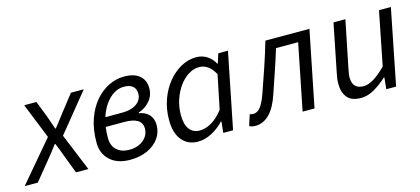

<svg xmlns="http://www.w3.org/2000/svg" viewBox="-92 -839 2611 1193"><g transform="rotate(-15 1214.0 -243.0)"><path d="M-44.3 0 174.3 -257.9 82.7 -486.1H161.3L203.4 -377.8Q210.9 -356.1 217.5 -336.7Q224.2 -317.3 231.7 -296.3H235.7Q251.1 -316.7 267.3 -336.7Q283.4 -356.8 298.5 -377.8L383.3 -486.1H466L266.5 -240.8L365.3 0H286L242.3 -113.9Q234 -136.2 225.5 -159.1Q217 -182.1 207.5 -203.7H203.5Q187.7 -182.1 170.6 -160.3Q153.4 -138.4 134.1 -115.2L40.1 0Z M633.4 12Q550.4 12 503.5 -31.1Q456.6 -74.3 456.6 -146.1Q456.6 -230.3 479.8 -295.8Q502.9 -361.3 541.5 -406.2Q580.2 -451.1 628.3 -474.6Q676.4 -498 726.7 -498Q791.2 -498 826.1 -469Q861 -440.1 861 -387.1Q861 -340.7 831.5 -306.3Q802.1 -272 758.2 -258V-254Q798.1 -247.6 821.9 -222.2Q845.8 -196.8 845.8 -154.9Q845.8 -106.8 818.4 -69.1Q791 -31.4 742.9 -9.7Q694.8 12 633.4 12ZM643.3 -49.6Q680.5 -49.6 708.9 -63.3Q737.3 -77 753.6 -100.1Q769.9 -123.3 769.9 -151.7Q769.9 -190.1 740.9 -207.5Q711.9 -224.8 656.1 -224.8H515.8L526.3 -283.9H656.3Q700.2 -283.9 729 -295.8Q757.7 -307.7 772.1 -327.6Q786.4 -347.5 786.4 -371Q786.4 -437 708.8 -437Q676.8 -437 645.6 -418.4Q614.3 -399.7 588.7 -363.2Q563.1 -326.7 547.8 -274.5Q532.5 -222.4 532.5 -155.8Q532.5 -104.6 562.7 -77.1Q592.8 -49.6 643.3 -49.6Z M1068.3 12Q1004.6 12 966.4 -33.5Q928.3 -79.1 928.3 -164.3Q928.3 -234.5 950.1 -295.1Q971.9 -355.7 1009.1 -401.1Q1046.3 -446.4 1093.4 -472.2Q1140.5 -498 1190.7 -498Q1229.8 -498 1260.7 -478.1Q1291.6 -458.3 1308.7 -424.7H1311.5L1331.3 -486H1393.4L1296.1 0H1232.9L1240.6 -71.9H1237.2Q1202.1 -34.7 1157.9 -11.4Q1113.7 12 1068.3 12ZM1096 -52Q1135 -52 1173.9 -75Q1212.8 -98 1248.6 -144.7L1293.2 -361.6Q1272.6 -400.5 1247.1 -417.2Q1221.6 -433.9 1193.6 -433.9Q1157.2 -433.9 1123.7 -412.7Q1090.1 -391.5 1064 -355.2Q1037.8 -318.8 1022.5 -272.5Q1007.2 -226.3 1007.2 -175.8Q1007.2 -113.3 1031.1 -82.7Q1055.1 -52 1096 -52Z M1438.1 9.5Q1425.5 9.5 1416.3 7.2Q1407.1 5 1399.3 1.3L1421.6 -69.4Q1426.3 -68.4 1431.9 -66.9Q1437.4 -65.4 1443.8 -65.4Q1470.6 -65.4 1490.8 -90.8Q1511 -116.2 1530.3 -171Q1558.1 -249.6 1584.4 -327.6Q1610.7 -405.5 1634.2 -486.1H1917.5L1820.1 0H1743.5L1828.3 -424H1685.9Q1664.8 -354.5 1641.5 -286.7Q1618.2 -218.9 1595.1 -150.1Q1569 -71.2 1529.4 -30.8Q1489.8 9.5 1438.1 9.5Z M2117.6 12Q2056.6 12 2029.5 -20.8Q2002.3 -53.6 2002.3 -108.9Q2002.3 -126.3 2004.3 -141.2Q2006.3 -156.2 2010.3 -176L2072.3 -486H2148.8L2088 -186.1Q2084.6 -167.2 2082.3 -154.6Q2080 -142 2080 -129.5Q2080 -92.7 2097.7 -73.6Q2115.3 -54.5 2152.9 -54.5Q2180.9 -54.5 2216.4 -75.7Q2251.9 -96.9 2296.7 -142.1L2365 -486H2441.4L2344.8 0H2281.6L2289.3 -73.9H2285.3Q2247 -38.5 2204.3 -13.3Q2161.6 12 2117.6 12Z"/></g></svg>

Font: Source Sans 3
Style: Italic
Weight: 200
Italic angle: -11°
Designer: Paul D. Hunt
Foundry: Adobe
Version: Version 3.046;hotconv 1.0.118;makeotfexe 2.5.65603